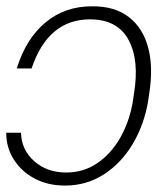

<svg xmlns="http://www.w3.org/2000/svg" viewBox="-21 -573 506 603"><path d="M-1.5 -156.2H44.9Q46.4 -102.5 86.4 -66.9Q126.5 -31.2 187 -31.2Q242.2 -31.2 285.6 -61.3Q329.1 -91.3 357.7 -142.3Q386.2 -193.4 396.5 -255.9L399.4 -276.9Q417.5 -382.8 382.8 -447.5Q348.1 -512.2 261.7 -512.2Q129.9 -512.2 78.1 -357.9H31.7Q60.5 -451.7 122.1 -502.7Q183.6 -553.7 269 -553.2Q339.4 -553.7 383.8 -519.3Q428.2 -484.9 444.6 -422.6Q460.9 -360.4 447.3 -276.9L444.3 -255.9Q431.6 -180.7 395.5 -120.4Q359.4 -60.1 304.9 -25.1Q250.5 9.8 183.1 9.8Q129.4 9.8 87.9 -12.2Q46.4 -34.2 22.5 -71.8Q-1.5 -109.4 -1.5 -156.2Z"/></svg>

Font: Inter Display Extra Light
Style: Italic
Weight: 200
Italic angle: -9.39999°
Designer: Rasmus Andersson
Foundry: rsms
Version: Version 4.000;git-4fc901f